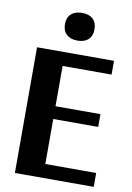

<svg xmlns="http://www.w3.org/2000/svg" viewBox="-100 -991 726 1053"><g transform="rotate(10 263.0 -464.5)"><path d="M59.2 0V-700H487.8V-623.4H179.6L215.1 -656V-43L178.6 -77.3H498.3V0ZM136.9 -328V-399.1H465.3V-328ZM270.2 -774.4Q231.6 -774.4 209.7 -794.8Q187.8 -815.1 187.8 -851.5Q187.8 -876 197.4 -893.1Q207.1 -910.3 225.7 -919.4Q244.2 -928.6 270.2 -928.6Q309.5 -928.6 330.9 -908.6Q352.4 -888.6 352.4 -851.5Q352.4 -827 342.8 -809.7Q333.3 -792.3 314.7 -783.4Q296.2 -774.4 270.2 -774.4Z"/></g></svg>

Font: Sutasoma
Style: Regular
Weight: 400
Designer: Izhar Fathurrohim, Akbar Rohmanto, Arusyal Khofiqoini
Foundry: Kiwari Kolektiv
Version: Version 1.102